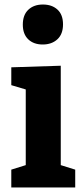

<svg xmlns="http://www.w3.org/2000/svg" viewBox="-20 -830 370 850"><path d="M81 -721Q81 -764 105.5 -787Q130 -810 170 -810Q210 -810 234.5 -787.5Q259 -765 259 -722Q259 -679 234 -656Q209 -633 169 -633Q129 -633 105 -656Q81 -679 81 -721ZM249 -99 313 -79V0H30V-79L94 -99V-434L30 -453V-532L249 -539Z"/></svg>

Font: Bitter Pro OGT
Style: Bold
Weight: 700
Designer: Sol Matas, and Bitter project Authors
Foundry: Sol Matas
Version: Version 2.110